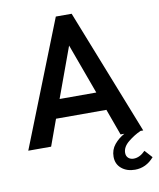

<svg xmlns="http://www.w3.org/2000/svg" viewBox="-96 -772 868 1051"><g transform="rotate(-10 337.5 -246.5)"><path d="M287 -697H375L650 0H635Q599 16 565 43.5Q531 71 531 104Q531 122 542.5 132.5Q554 143 572 143Q606 143 637 111L675 153Q631 204 569 204Q524 204 494.5 179.5Q465 155 465 114Q465 75 488.5 46.5Q512 18 545 0H524L471 -146H191L138 0H11ZM433 -249 331 -528 229 -249Z"/></g></svg>

Font: Hanken Grotesk SemiBold
Style: Regular
Weight: 600
Designer: Alfredo Marco Pradil
Foundry: Hanken Design Co.
Version: Version 3.014